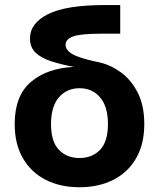

<svg xmlns="http://www.w3.org/2000/svg" viewBox="-20 -748 645 779"><path d="M302.7 11.7Q224.1 11.7 165 -18.6Q106 -48.8 72.8 -106.2Q39.6 -163.6 39.6 -244.6Q39.6 -359.9 105.7 -415.8Q171.9 -471.7 279.8 -476.6Q228 -486.3 188 -499.3Q147.9 -512.2 124.8 -533.9Q101.6 -555.7 101.6 -591.8Q101.6 -653.8 175 -690.7Q248.5 -727.5 406.2 -727.5H467.8V-611.3H390.1Q305.7 -611.3 275.9 -599.9Q246.1 -588.4 246.1 -566.9Q246.1 -543.5 276.4 -527.1Q306.6 -510.7 382.3 -495.1Q427.7 -485.4 469.7 -455.1Q511.7 -424.8 538.6 -372.6Q565.4 -320.3 565.4 -244.6Q565.4 -163.6 532.5 -106.2Q499.5 -48.8 440.2 -18.6Q380.9 11.7 302.7 11.7ZM302.7 -106.9Q354 -106.9 386 -140.1Q418 -173.3 418 -244.6Q418 -315.9 386 -353Q354 -390.1 302.7 -390.1Q251 -390.1 219 -353Q187 -315.9 187 -244.6Q187 -173.3 219 -140.1Q251 -106.9 302.7 -106.9Z"/></svg>

Font: Inter-Bold
Style: Bold
Weight: 700
Designer: Rasmus Andersson
Foundry: rsms
Version: Version 4.000;git-a52131595